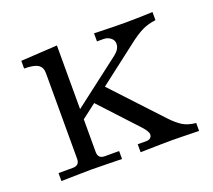

<svg xmlns="http://www.w3.org/2000/svg" viewBox="-85 -553 736 663"><g transform="rotate(-20 283.5 -221.5)"><path d="M36.1 1V-28.3H88.9Q113.3 -28.3 113.3 -52.7V-367.7Q113.3 -389.6 98.1 -398.9Q83 -408.2 47.9 -408.2V-436.5L181.6 -444.3V-210.4L356.4 -344.2Q377 -360.4 377 -379.9Q377 -393.1 366 -401.6Q355 -410.2 340.3 -410.2H316.4V-439.9Q317.9 -439.9 339.4 -439.2Q360.8 -438.5 387.7 -438Q414.6 -437.5 428.7 -437.5Q442.9 -437.5 467 -438Q491.2 -438.5 510.5 -439.2Q529.8 -439.9 531.2 -439.9V-410.2Q502.4 -406.2 483.4 -397Q459.5 -385.7 431.6 -363.8L288.6 -253.9L453.6 -77.1Q473.6 -55.7 493.2 -43Q513.2 -30.8 542 -28.3V1Q540.5 1 521.2 0.5Q502 0 477.5 -0.5Q453.1 -1 439 -1Q424.8 -1 398.2 -0.5Q371.6 0 350.3 0.5Q329.1 1 327.1 1V-28.3H359.9Q368.2 -28.3 373.8 -33Q379.4 -37.6 379.4 -45.9Q379.4 -56.6 360.8 -77.1L234.4 -213.4L181.6 -172.9V-52.7Q181.6 -28.3 206.1 -28.3H258.8V1Q257.3 1 210.7 0Q164.1 -1 147.5 -1Q130.9 -1 84.2 0Q37.6 1 36.1 1Z"/></g></svg>

Font: Theano Old Style
Style: Regular
Weight: 400
Designer: Alexey Kryukov
Version: Version 2.00